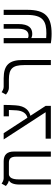

<svg xmlns="http://www.w3.org/2000/svg" viewBox="842 -1494 661 2384"><g transform="rotate(-90 1172.0 -301.5)"><path d="M482.9 -459.5C482.9 -542.5 443.4 -585.9 362.3 -585.9H150.4C124 -585.9 99.6 -601.1 85 -611.8L55.2 -558.1C70.8 -544.9 91.8 -527.3 120.1 -522.5V-517.6C92.8 -503.4 73.2 -460.9 73.2 -393.1V0H136.7V-383.8C136.7 -434.6 138.7 -514.2 199.2 -521H346.2C395 -521 418.9 -493.7 418.9 -435.1V0H482.9Z M643.1 0H1049.8V-64.9L926.8 -253.9C988.3 -268.1 1049.3 -314.5 1056.6 -438C1059.1 -479 1062 -534.2 1062 -585.9H920.4V-521H999C998 -488.3 996.6 -455.1 994.1 -424.3C988.3 -349.1 956.5 -303.7 902.8 -291L710.9 -585.9H633.3L971.2 -64.9H643.1Z M1619.6 -349.6C1619.6 -517.1 1557.1 -585.9 1391.6 -585.9H1286.1C1259.3 -585.9 1234.9 -601.1 1220.2 -611.8L1190.4 -558.1C1211.4 -541.5 1236.8 -521 1277.8 -521H1378.9C1511.2 -521 1556.2 -475.1 1556.2 -334V0H1619.6Z M1945.3 9.3C2154.3 9.3 2242.7 -65.4 2242.7 -294.9V-585.9H2179.2V-295.9C2179.2 -93.8 2098.1 -55.7 1949.2 -55.7C1927.2 -55.7 1907.7 -56.6 1891.6 -58.1V-242.7C1907.2 -235.4 1920.9 -231 1944.3 -231C2013.2 -231 2065.9 -270.5 2065.9 -404.3V-585.9H2007.8V-407.2C2007.8 -301.3 1966.3 -277.3 1923.3 -277.3C1909.7 -277.3 1900.9 -278.8 1891.6 -284.2V-585.9H1827.6V0H1828.1C1847.7 3.4 1892.1 9.3 1945.3 9.3Z"/></g></svg>

Font: Cascadia Mono Light
Style: Regular
Weight: 300
Monospace: yes
Designer: Aaron Bell
Foundry: Saja Typeworks
Version: Version 2404.023